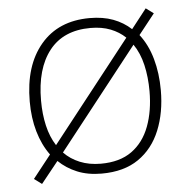

<svg xmlns="http://www.w3.org/2000/svg" viewBox="-46 -603 673 677"><g transform="rotate(-5 290.5 -264.5)"><path d="M522 -265Q522 -186 496.5 -123.5Q471 -61 419.5 -25.5Q368 10 289 10Q240 10 202.5 -5.5Q165 -21 137 -48L76 28L49 8L113 -73Q86 -110 72 -158.5Q58 -207 58 -265Q58 -392 120.5 -466Q183 -540 294 -540Q341 -540 377 -526.5Q413 -513 440 -488L494 -557L521 -537L464 -465Q493 -428 507.5 -376.5Q522 -325 522 -265ZM98 -265Q98 -217 107.5 -176Q117 -135 137 -104L417 -460Q395 -481 364.5 -493Q334 -505 294 -505Q198 -505 148 -441.5Q98 -378 98 -265ZM482 -265Q482 -315 472 -358Q462 -401 440 -433L159 -76Q182 -52 215 -38.5Q248 -25 289 -25Q356 -25 398.5 -55.5Q441 -86 461.5 -140.5Q482 -195 482 -265Z"/></g></svg>

Font: Noto Sans Symbols ExtraLight
Style: Regular
Weight: 250
Version: Version 2.002